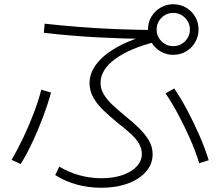

<svg xmlns="http://www.w3.org/2000/svg" viewBox="-20 -848 1040 907"><path d="M458 39Q399 39 343.5 24Q288 9 241 -21L260 -61Q304 -34 355.5 -20Q407 -6 460 -6Q516 -6 559 -21Q602 -36 626 -62Q650 -88 650 -121Q650 -148 635.5 -171.5Q621 -195 595 -218.5Q569 -242 534 -269Q499 -298 469 -326.5Q439 -355 421 -387Q403 -419 403 -455Q403 -502 435 -544.5Q467 -587 527 -622Q587 -657 671 -681L684 -664Q566 -665 442.5 -671.5Q319 -678 187 -693L191 -736Q275 -727 357.5 -720.5Q440 -714 527.5 -710.5Q615 -707 713 -706V-650Q591 -619 523 -568.5Q455 -518 455 -457Q455 -428 470.5 -402Q486 -376 513 -351Q540 -326 574 -298Q608 -271 636.5 -243Q665 -215 683 -185Q701 -155 701 -119Q701 -73 669.5 -37Q638 -1 583.5 19Q529 39 458 39ZM35 -93Q64 -143 91 -200Q118 -257 140 -315Q162 -373 175 -424L221 -411Q207 -359 185 -300Q163 -241 136 -182.5Q109 -124 78 -73ZM921 -77Q904 -133 878 -192Q852 -251 822 -307Q792 -363 762 -407L803 -430Q834 -385 864.5 -327.5Q895 -270 921.5 -209.5Q948 -149 966 -91ZM798 -589Q766 -589 738.5 -605Q711 -621 695 -648.5Q679 -676 679 -708Q679 -742 695 -769Q711 -796 738.5 -812Q766 -828 798 -828Q832 -828 859 -812Q886 -796 902 -769Q918 -742 918 -708Q918 -676 902 -648.5Q886 -621 859 -605Q832 -589 798 -589ZM798 -630Q831 -630 854 -653Q877 -676 877 -708Q877 -741 854 -764Q831 -787 798 -787Q766 -787 743 -764Q720 -741 720 -708Q720 -676 743 -653Q766 -630 798 -630Z"/></svg>

Font: M PLUS 2 Thin Light
Style: Regular
Weight: 300
Version: Version 1.001